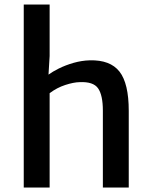

<svg xmlns="http://www.w3.org/2000/svg" viewBox="-20 -833 674 853"><path d="M85.5 0V-813H200.5V-584L195.5 -501.5Q214 -515 240 -528Q271 -543.5 307 -553.8Q343 -564 378.5 -565Q469.5 -567.5 510.8 -515Q552 -462.5 552 -340.5V0H437V-341.5Q437 -410 415.8 -440.5Q394.5 -471 333.5 -468Q307 -467.5 270 -455.5Q233 -443.5 200.5 -419V0Z"/></svg>

Font: Koeln Type Sans
Style: Regular
Weight: 400
Designer: Eben Sorkin
Foundry: Eben Sorkin
Version: Version 2.001